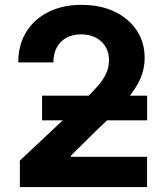

<svg xmlns="http://www.w3.org/2000/svg" viewBox="-20 -757 670 777"><path d="M60.4 0V-107.2L318.2 -349.1Q351.4 -381.5 374.3 -407.4Q397.2 -433.4 409.1 -458.5Q421.1 -483.7 421.1 -513.2Q421.1 -545.7 406.3 -569.2Q391.5 -592.7 366.2 -605.3Q340.8 -618 308.1 -618Q274.2 -618 249 -604.3Q223.7 -590.6 209.9 -565.2Q196.1 -539.9 196.1 -504.4H53.9Q53.9 -575.4 86.2 -627.7Q118.5 -679.9 176.1 -708.6Q233.7 -737.3 309.2 -737.3Q386.3 -737.3 443.8 -709.8Q501.4 -682.3 533.4 -633.9Q565.4 -585.5 565.4 -522.6Q565.4 -481.7 549.5 -442.2Q533.6 -402.8 493 -353.8Q452.3 -304.9 377.6 -236.3L267.5 -127.7V-122.4H575.2V0ZM150.3 -269.9V-369.8H575.4V-269.9Z"/></svg>

Font: Inter Variable LoSnoCo
Style: Regular
Weight: 400
Designer: Rasmus Andersson
Foundry: rsms
Version: Version 4.000;git-a52131595; featfreeze: case,dlig,ss01,ss02